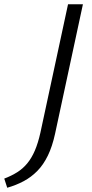

<svg xmlns="http://www.w3.org/2000/svg" viewBox="-89 -678 433 903"><path d="M101 -54 231 -658H301L170 -49Q157 11 136 54Q115 97 86.5 126Q58 155 22.5 174Q-13 193 -55 205L-69 162Q-35 149 -8 132Q19 115 39.5 90Q60 65 75 30Q90 -5 101 -54Z"/></svg>

Font: Ysabeau
Style: Italic
Weight: 400
Italic angle: -12°
Designer: Christian Thalmann (Catharsis Fonts)
Version: Version 2.000;gftools[0.9.27.dev2+g8671c4b]